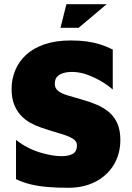

<svg xmlns="http://www.w3.org/2000/svg" viewBox="-20 -876 626 911"><path d="M304 15Q253 15 209 11.5Q165 8 127 -1Q89 -10 56 -26V-212Q109 -171 168.5 -153Q228 -135 272 -135Q304 -135 324.5 -145.5Q345 -156 345 -187Q345 -207 323 -219.5Q301 -232 263 -243Q225 -254 177 -270Q150 -279 124.5 -293Q99 -307 79 -328.5Q59 -350 47 -380.5Q35 -411 35 -454Q35 -501 52.5 -543Q70 -585 104.5 -616.5Q139 -648 192 -666Q245 -684 315 -684Q357 -684 390.5 -679.5Q424 -675 454.5 -665.5Q485 -656 515 -641V-451Q493 -471 462.5 -489Q432 -507 399.5 -519.5Q367 -532 337 -534Q314 -536 291.5 -532Q269 -528 254.5 -515.5Q240 -503 240 -479Q240 -457 256 -444.5Q272 -432 300.5 -423.5Q329 -415 364 -405Q407 -393 441.5 -378Q476 -363 500.5 -341Q525 -319 538 -287.5Q551 -256 551 -212Q551 -145 519.5 -93.5Q488 -42 432.5 -13.5Q377 15 304 15ZM267 -744 295 -856H486L353 -744Z"/></svg>

Font: Maven Pro Black
Style: Regular
Weight: 900
Designer: Joe Prince
Foundry: Joe Prince
Version: Version 2.103